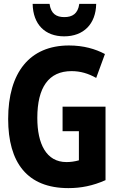

<svg xmlns="http://www.w3.org/2000/svg" viewBox="-20 -958 603 988"><path d="M310 -771C410 -771 473 -834 475 -938H388C381 -887 352 -870 311 -870C270 -870 242 -887 235 -938H148C150 -832 212 -771 310 -771ZM332 10C397 10 458 -2 523 -31V-409H302V-283H386V-133C365 -127 343 -124 322 -124C218 -124 172 -218 172 -351C172 -509 231 -592 348 -592C394 -592 434 -580 475 -557L520 -680C471 -706 410 -724 335 -724C133 -724 22 -585 22 -346C22 -121 120 10 332 10Z"/></svg>

Font: Noto Sans Mono SemiCondensed ExtraBold
Style: Regular
Weight: 800
Width: 4
Designer: Monotype Design Team
Foundry: Monotype Imaging Inc.
Version: Version 2.014